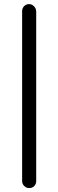

<svg xmlns="http://www.w3.org/2000/svg" viewBox="-20 -739 287 945"><path d="M125 186.5Q138.7 186.5 148.4 176.8Q158.2 167 158.2 152.3V-683.6Q157.2 -698.2 147.5 -708Q136.7 -718.8 123 -718.8Q108.4 -718.8 98.6 -708.5Q88.9 -698.2 88.9 -683.6V152.3Q88.9 169.9 104.5 180.7Q109.4 184.6 114.3 185.5Q119.1 186.5 125 186.5Z"/></svg>

Font: FakePearl
Style: Light
Weight: 350
Version: Version 1.2